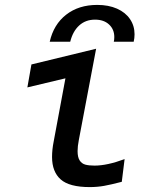

<svg xmlns="http://www.w3.org/2000/svg" viewBox="-20 -753 640 782"><path d="M192 -113.5Q192 -143.5 198.5 -176L246.5 -434L91.5 -397L108 -490.5L371.5 -554.5L301 -182.5Q296 -157 296 -137.5Q296 -112.5 304.5 -99.5Q313 -86.5 327.5 -82.5Q342 -78.5 365 -78.5Q416.5 -78.5 487.5 -105L476 -12.5Q432 -1 404 4Q376 9 345.5 9Q262.5 9 227.2 -22.2Q192 -53.5 192 -113.5ZM376 -733Q422 -733 456.5 -717.8Q491 -702.5 509.5 -675.2Q528 -648 528 -613.5Q528 -597.5 524.5 -583H443.5Q445.5 -591.5 445.5 -602Q445.5 -633.5 424.2 -653.2Q403 -673 367 -673Q328.5 -673 302.5 -649.2Q276.5 -625.5 266 -583H182.5Q198.5 -653.5 249.5 -693.2Q300.5 -733 376 -733Z"/></svg>

Font: JuliaMono MediumItalic
Style: Regular
Weight: 500
Italic angle: -9°
Monospace: yes
Designer: cormullion
Foundry: corm
Version: Version 0.049; ttfautohint (v1.8.4)